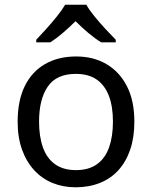

<svg xmlns="http://www.w3.org/2000/svg" viewBox="-20 -786 645 816"><path d="M551 -269Q551 -202 533.5 -150.5Q516 -99 483.5 -63Q451 -27 404.5 -8.5Q358 10 301 10Q248 10 203 -8.5Q158 -27 125 -63Q92 -99 73.5 -150.5Q55 -202 55 -269Q55 -358 85 -419.5Q115 -481 171 -513.5Q227 -546 304 -546Q377 -546 432.5 -513.5Q488 -481 519.5 -419.5Q551 -358 551 -269ZM146 -269Q146 -206 162.5 -159.5Q179 -113 214 -88Q249 -63 303 -63Q357 -63 392 -88Q427 -113 443.5 -159.5Q460 -206 460 -269Q460 -333 443 -378Q426 -423 391.5 -447.5Q357 -472 302 -472Q220 -472 183 -418Q146 -364 146 -269ZM347 -766Q359 -744 381.5 -716.5Q404 -689 428.5 -662.5Q453 -636 472 -617V-606H410Q384 -622 356 -645.5Q328 -669 301 -696Q274 -669 247 -646Q220 -623 194 -606H134V-617Q153 -637 176.5 -663Q200 -689 222 -716.5Q244 -744 257 -766Z"/></svg>

Font: Noto Sans Hebrew
Style: Regular
Weight: 400
Designer: Monotype Design Team
Foundry: Monotype Imaging Inc.
Version: Version 2.003;January 10, 2023;FontCreator 14.0.0.2877 64-bi